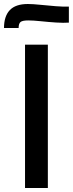

<svg xmlns="http://www.w3.org/2000/svg" viewBox="-46 -939 364 959"><path d="M79 0V-716H193V0ZM-26 -799Q-26 -858 3 -888.5Q32 -919 93 -919Q118 -919 156 -915Q194 -911 233 -908Q272 -905 298 -906V-826Q272 -824 234 -826.5Q196 -829 158 -833Q120 -837 95 -837Q66 -837 56.5 -829Q47 -821 47 -799Z"/></svg>

Font: Alexandria Medium
Style: Regular
Weight: 500
Designer: Mohamed Gaber
Foundry: Kief Type Foundry
Version: Version 5.100